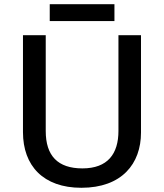

<svg xmlns="http://www.w3.org/2000/svg" viewBox="-20 -881 778 911"><path d="M523 -861H216V-781H523ZM649 -252V-714H542V-260C542 -151 491 -82 371 -82C254 -82 197 -142 197 -259V-714H89V-254C89 -95 185 10 366 10C558 10 649 -104 649 -252Z"/></svg>

Font: Noto Sans Bamum Medium
Style: Regular
Weight: 500
Designer: Monotype Design Team
Foundry: Monotype Imaging Inc.
Version: Version 2.002